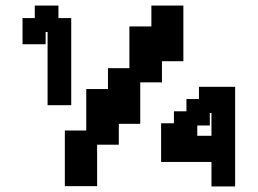

<svg xmlns="http://www.w3.org/2000/svg" viewBox="-20 -658 926 690"><path d="M213 11V-189H290V-338H368V-413H445V-563H524V-638H639V-438H562V-362H484V-213H407V-138H329V11ZM151 -280V-543H144V-499H61V-593H105V-638H190V-593H236V-280ZM740 12V-76H559V-215H605V-258H650V-302H695V-346H825V12ZM689 -170H740V-252H734V-207H705H704H689Z"/></svg>

Font: Pixelify Sans
Style: Bold
Weight: 700
Designer: Stefie Justprince
Foundry: Typecalism Foundryline
Version: Version 1.000